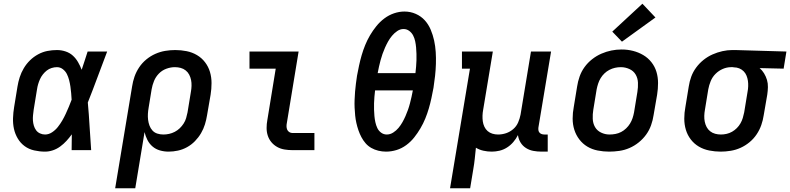

<svg xmlns="http://www.w3.org/2000/svg" viewBox="-20 -807 4247 1032"><path d="M222 8Q193 8 164 1.5Q135 -5 112.5 -21.5Q90 -38 75.5 -62.5Q61 -87 55 -114.5Q49 -142 50 -172Q51 -202 56 -232L74 -342Q78 -367 86 -392Q94 -417 108 -440.5Q122 -464 141.5 -483Q161 -502 185 -515Q209 -528 234.5 -533Q260 -538 286 -538Q310 -538 332.5 -530.5Q355 -523 371.5 -508Q388 -493 399.5 -473Q411 -453 419 -432Q427 -456 435 -480.5Q443 -505 451 -530H556Q530 -462 504.5 -393Q479 -324 452 -256Q458 -192 461.5 -128Q465 -64 470 0H365Q365 -21 365.5 -42.5Q366 -64 366 -85Q353 -67 337.5 -50Q322 -33 303.5 -19.5Q285 -6 264 1Q243 8 222 8ZM222 -84Q242 -84 260 -96Q278 -108 291 -124.5Q304 -141 314.5 -159Q325 -177 333.5 -195.5Q342 -214 350 -233Q358 -252 365 -271Q364 -289 362.5 -306.5Q361 -324 358.5 -341.5Q356 -359 351.5 -376.5Q347 -394 339.5 -409Q332 -424 318 -435Q304 -446 286 -446Q272 -446 257.5 -441.5Q243 -437 231.5 -428Q220 -419 210.5 -407Q201 -395 195 -381.5Q189 -368 185 -354.5Q181 -341 179 -327L161 -217Q159 -202 157.5 -187.5Q156 -173 157 -159Q158 -145 162 -131.5Q166 -118 174 -107Q182 -96 195 -90Q208 -84 222 -84Z M599 205 690 -342Q694 -369 703 -395Q712 -421 728 -445Q744 -469 766.5 -487.5Q789 -506 815 -517.5Q841 -529 868 -533.5Q895 -538 922 -538Q953 -538 983 -532Q1013 -526 1038.5 -511Q1064 -496 1082 -472.5Q1100 -449 1108.5 -420.5Q1117 -392 1117 -360.5Q1117 -329 1112 -298L1093 -188Q1089 -163 1081.5 -138.5Q1074 -114 1060.5 -91Q1047 -68 1028 -48.5Q1009 -29 985.5 -16Q962 -3 936.5 2.5Q911 8 886 8Q862 8 839.5 1.5Q817 -5 800 -19.5Q783 -34 772.5 -54.5Q762 -75 757 -97L707 205ZM858 -84Q874 -84 889.5 -87.5Q905 -91 919.5 -98.5Q934 -106 946 -117.5Q958 -129 967 -143Q976 -157 980.5 -172.5Q985 -188 988 -203L1006 -313Q1009 -329 1009.5 -345.5Q1010 -362 1007 -377Q1004 -392 997 -405.5Q990 -419 978 -428.5Q966 -438 951 -442Q936 -446 920 -446Q897 -446 874 -437.5Q851 -429 834 -411.5Q817 -394 808 -372Q799 -350 795 -327L779 -229Q776 -212 775 -195.5Q774 -179 776 -163Q778 -147 783.5 -132Q789 -117 799.5 -105.5Q810 -94 825.5 -89Q841 -84 858 -84Z M1552 0Q1530 0 1509 -3.5Q1488 -7 1470 -17Q1452 -27 1439 -42.5Q1426 -58 1419.5 -77.5Q1413 -97 1413 -119Q1413 -141 1417 -162L1462 -438H1321V-530H1585L1522 -147Q1520 -138 1520 -128.5Q1520 -119 1523.5 -110.5Q1527 -102 1535 -97Q1543 -92 1552 -92H1670V0Z M2055 8Q2034 8 2013.5 3Q1993 -2 1975.5 -12Q1958 -22 1945 -37Q1932 -52 1922.5 -70Q1913 -88 1906.5 -107Q1900 -126 1895.5 -146Q1891 -166 1889 -186.5Q1887 -207 1886 -228.5Q1885 -250 1886 -271.5Q1887 -293 1888.5 -314.5Q1890 -336 1893 -357Q1896 -378 1899 -400Q1904 -427 1910 -455Q1916 -483 1924 -510.5Q1932 -538 1943 -565Q1954 -592 1969 -617.5Q1984 -643 2003 -666.5Q2022 -690 2046 -708Q2070 -726 2098 -735.5Q2126 -745 2154 -745Q2186 -745 2214.5 -732.5Q2243 -720 2263 -698Q2283 -676 2295 -647.5Q2307 -619 2313.5 -589Q2320 -559 2322 -527.5Q2324 -496 2323 -463.5Q2322 -431 2318.5 -399Q2315 -367 2310 -335Q2305 -308 2299 -280Q2293 -252 2285 -224.5Q2277 -197 2266 -170Q2255 -143 2240 -117.5Q2225 -92 2206.5 -68.5Q2188 -45 2163.5 -27Q2139 -9 2111 -0.5Q2083 8 2055 8ZM2010 -414H2213Q2215 -431 2216.5 -448.5Q2218 -466 2218.5 -483Q2219 -500 2218.5 -517.5Q2218 -535 2216.5 -552Q2215 -569 2211.5 -585.5Q2208 -602 2200.5 -616.5Q2193 -631 2179.5 -641Q2166 -651 2149 -651Q2131 -651 2115 -640Q2099 -629 2087 -614.5Q2075 -600 2066 -584Q2057 -568 2049.5 -551Q2042 -534 2036 -517Q2030 -500 2025.5 -483Q2021 -466 2017 -448.5Q2013 -431 2010 -414ZM2059 -84Q2077 -84 2093.5 -94.5Q2110 -105 2122 -119.5Q2134 -134 2143 -150Q2152 -166 2159.5 -183Q2167 -200 2173 -217Q2179 -234 2183.5 -251.5Q2188 -269 2192 -286.5Q2196 -304 2199 -321H1996Q1994 -304 1992.5 -286.5Q1991 -269 1990.5 -252Q1990 -235 1990.5 -217.5Q1991 -200 1992.5 -183.5Q1994 -167 1997.5 -150.5Q2001 -134 2008 -119Q2015 -104 2028.5 -94Q2042 -84 2059 -84Z M2399 205 2506 -438H2463V-530H2629L2577 -217Q2574 -201 2573.5 -185.5Q2573 -170 2575 -155Q2577 -140 2583.5 -126Q2590 -112 2601 -102.5Q2612 -93 2626.5 -88.5Q2641 -84 2657 -84Q2679 -84 2700 -91Q2721 -98 2738.5 -113Q2756 -128 2765 -149Q2774 -170 2778 -191L2834 -530H2942L2874 -122Q2873 -114 2874 -107Q2875 -100 2879.5 -94.5Q2884 -89 2891 -86.5Q2898 -84 2906 -84H2924V8H2891Q2868 8 2846.5 4Q2825 0 2807 -11.5Q2789 -23 2778 -41Q2767 -59 2764 -81Q2754 -61 2739 -43.5Q2724 -26 2705 -14Q2686 -2 2665 3Q2644 8 2623 8Q2600 8 2578 3Q2556 -2 2538 -13Q2535 16 2532 45Q2529 74 2524 102L2507 205Z M3254 8Q3223 8 3192.5 2Q3162 -4 3137 -19Q3112 -34 3094 -57.5Q3076 -81 3067 -109.5Q3058 -138 3058 -169.5Q3058 -201 3064 -232L3082 -342Q3086 -369 3095.5 -396Q3105 -423 3122 -446.5Q3139 -470 3162.5 -488.5Q3186 -507 3212.5 -518.5Q3239 -530 3266 -535.5Q3293 -541 3321 -541Q3353 -541 3382.5 -533.5Q3412 -526 3437.5 -511Q3463 -496 3481.5 -472.5Q3500 -449 3508.5 -420.5Q3517 -392 3517 -360.5Q3517 -329 3512 -298L3493 -188Q3489 -161 3479.5 -134Q3470 -107 3453 -83.5Q3436 -60 3413 -41.5Q3390 -23 3363.5 -11.5Q3337 0 3309 4Q3281 8 3254 8ZM3256 -84Q3272 -84 3288 -87Q3304 -90 3318.5 -97.5Q3333 -105 3345.5 -117Q3358 -129 3366.5 -143Q3375 -157 3380 -172Q3385 -187 3388 -203L3406 -313Q3410 -338 3409 -362.5Q3408 -387 3396.5 -406.5Q3385 -426 3363 -436Q3341 -446 3317 -446Q3301 -446 3285.5 -442.5Q3270 -439 3255.5 -431.5Q3241 -424 3229 -412.5Q3217 -401 3208.5 -387Q3200 -373 3195 -357.5Q3190 -342 3187 -327L3169 -217Q3165 -193 3166 -168.5Q3167 -144 3178 -124.5Q3189 -105 3210.5 -94.5Q3232 -84 3256 -84Q3256 -84 3256 -84Q3256 -84 3256 -84ZM3323 -583 3271 -637 3433 -787 3503 -713Z M3854 8Q3823 8 3792.5 2Q3762 -4 3736.5 -19Q3711 -34 3693 -57.5Q3675 -81 3666.5 -109.5Q3658 -138 3658 -169.5Q3658 -201 3664 -232L3682 -342Q3686 -369 3695.5 -395Q3705 -421 3722 -444Q3739 -467 3761.5 -485Q3784 -503 3810 -514.5Q3836 -526 3863 -532Q3890 -538 3916 -538Q3920 -538 3924.5 -538Q3929 -538 3933 -538L4207 -530L4192 -438L4063 -441Q4077 -429 4087 -412.5Q4097 -396 4102.5 -377.5Q4108 -359 4107.5 -338.5Q4107 -318 4104 -298L4085 -188Q4081 -161 4072 -135Q4063 -109 4047 -85Q4031 -61 4008.5 -42.5Q3986 -24 3960.5 -12.5Q3935 -1 3907.5 3.5Q3880 8 3854 8ZM3855 -84Q3870 -84 3885.5 -87.5Q3901 -91 3915 -99Q3929 -107 3940.5 -118.5Q3952 -130 3960 -144Q3968 -158 3972.5 -173Q3977 -188 3980 -203L3998 -313Q4001 -328 4001.5 -343.5Q4002 -359 4000 -373Q3998 -387 3992.5 -400.5Q3987 -414 3977 -424Q3967 -434 3953.5 -439.5Q3940 -445 3925 -445L3918 -446Q3916 -446 3914 -446Q3912 -446 3910 -446Q3887 -446 3865 -436.5Q3843 -427 3826 -410Q3809 -393 3800 -371Q3791 -349 3787 -327L3769 -217Q3766 -201 3765.5 -184.5Q3765 -168 3768 -153Q3771 -138 3778 -124.5Q3785 -111 3797 -101.5Q3809 -92 3824 -88Q3839 -84 3855 -84Z"/></svg>

Font: Iosevka Slab Semibold Extended
Style: Italic
Weight: 600
Width: 7
Italic angle: -9°
Monospace: yes
Designer: Belleve Invis
Foundry: Belleve Invis
Version: Version 11.1.0; ttfautohint (v1.8.3)